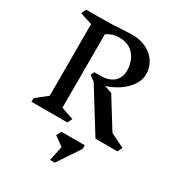

<svg xmlns="http://www.w3.org/2000/svg" viewBox="-248 -951 1306 1411"><g transform="rotate(30 405.0 -245.5)"><path d="M790 2H604L384 -353L337 -387L352 -417H408Q476 -417 515.5 -451.5Q555 -486 555 -546Q555 -625 511 -677.5Q467 -730 383 -730Q327 -730 280 -697V-74L385 -38L365 2H61V-29L155 -103V-711L51 -745L71 -785H187Q278 -785 366 -791Q430 -795 461 -795Q528 -795 580.5 -768Q633 -741 661.5 -695Q690 -649 690 -594Q690 -544 659 -498.5Q628 -453 577.5 -419.5Q527 -386 471 -369L536 -347L691 -97L810 -38ZM560 114 433 304H393L419 180L341 123L361 83H560Z"/></g></svg>

Font: Inknut Antiqua
Style: Regular
Weight: 400
Designer: Claus Eggers Sørensen
Foundry: Claus Eggers Sørensen
Version: Version 1.003; ttfautohint (v1.8.2) -l 8 -r 50 -G 200 -x 14 